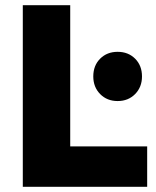

<svg xmlns="http://www.w3.org/2000/svg" viewBox="-20 -721 603 741"><path d="M68 -701H251V-156H548V0H68ZM528 -426Q528 -385 501.5 -358Q475 -331 434 -331Q393 -331 366.5 -358Q340 -385 340 -426Q340 -468 366.5 -494.5Q393 -521 434 -521Q475 -521 501.5 -494.5Q528 -468 528 -426Z"/></svg>

Font: Montserrat V1
Style: Bold
Weight: 700
Designer: Julieta Ulanovsky
Foundry: Julieta Ulanovsky
Version: Version 6.001